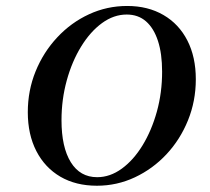

<svg xmlns="http://www.w3.org/2000/svg" viewBox="-20 -602 695 634"><path d="M300 11.3Q230.6 11.3 179.4 -18.5Q128.2 -48.4 100 -103.2Q71.8 -158.1 71.8 -231.5Q71.8 -303.2 97.6 -366.5Q123.4 -429.8 169 -478.6Q214.5 -527.4 273.8 -554.8Q333.1 -582.3 400 -582.3Q468.5 -582.3 519.8 -552.4Q571 -522.6 598.8 -468.1Q626.6 -413.7 626.6 -340.3Q626.6 -268.5 600.8 -204.8Q575 -141.1 529.8 -92.7Q484.7 -44.4 425.4 -16.5Q366.1 11.3 300 11.3ZM300.8 -16.9Q343.5 -16.9 382.3 -45.2Q421 -73.4 450.8 -122.2Q480.6 -171 498 -233.5Q515.3 -296 515.3 -365.3Q515.3 -425 501.6 -466.9Q487.9 -508.9 462.1 -531.5Q436.3 -554 398.4 -554Q355.6 -554 316.9 -525.8Q278.2 -497.6 248 -448.4Q217.7 -399.2 200.4 -336.3Q183.1 -273.4 183.1 -204.8Q183.1 -116.1 213.7 -66.5Q244.4 -16.9 300.8 -16.9Z"/></svg>

Font: Playfair 5pt SemiExpanded Light SemiBold
Style: Italic
Weight: 600
Italic angle: -15.6°
Version: Version 2.001;gftools[0.9.30]